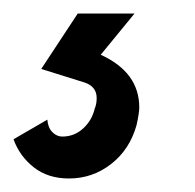

<svg xmlns="http://www.w3.org/2000/svg" viewBox="-115 -20 288 284"><path d="M-95 186 -45 157Q-44 169 -37.5 175.5Q-31 182 -23 182Q-5 182 8 170Q21 158 25 141Q28 134 28 125Q28 108 10 102L-54 82L0 0H84L34 61Q91 87 91 139Q91 147 87 165Q77 201 49.5 222.5Q22 244 -13 244Q-44 244 -65 227.5Q-86 211 -95 186Z"/></svg>

Font: Decalotype SemiBold Italic
Style: Regular
Weight: 600
Italic angle: -12°
Designer: Alfredo Marco Pradil
Foundry: Alfredo Marco Pradil
Version: Version 1.0